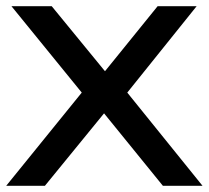

<svg xmlns="http://www.w3.org/2000/svg" viewBox="-25 -600 674 620"><path d="M120 0 311 -234 501 0H629L386 -301L610 -580H484L314 -370L142 -580H12L239 -301L-5 0Z"/></svg>

Font: Charger Pro
Style: BlkExt
Weight: 900
Designer: Jasper
Foundry: Cannot Into Space Fonts
Version: Version 1.09